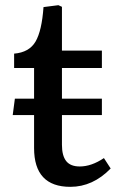

<svg xmlns="http://www.w3.org/2000/svg" viewBox="-20 -703 450 737"><path d="M378.9 -96.2 404.8 -56.2Q336.4 14.2 250 14.2Q110.8 14.2 110.8 -134.8V-261.2H28.8L37.1 -324.2H110.8V-441.9H34.2V-497.1Q92.3 -502 116.5 -543.5Q140.6 -585 147 -675.8L204.1 -683.1L217.8 -676.8V-508.8H371.1V-441.9H217.8V-324.2H371.1V-261.2H217.8V-147Q217.8 -105.5 234.1 -84.7Q250.5 -64 286.1 -64Q331.1 -64 378.9 -96.2Z"/></svg>

Font: Literata Book Medium
Style: Regular
Weight: 500
Designer: Latin by Veronika Burian and Jose Scaglione. Greek by Irene Vlachou. Cyrillic by Vera Evstafieva
Foundry: TypeTogether
Version: Version 2.003;PS 002.003;hotconv 1.0.88;makeotf.lib2.5.64775